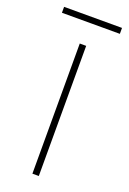

<svg xmlns="http://www.w3.org/2000/svg" viewBox="-149 -686 491 732"><g transform="rotate(20 96.5 -319.5)"><path d="M214 -639H-21V-615H214ZM109 0V-528H83V0Z"/></g></svg>

Font: Noto Sans Lao SemiCondensed Thin
Style: Regular
Weight: 100
Width: 4
Designer: Monotype Design Team
Foundry: Monotype Imaging Inc.
Version: Version 2.003